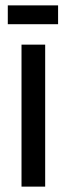

<svg xmlns="http://www.w3.org/2000/svg" viewBox="-20 -694 248 714"><path d="M60 0V-528H148V0ZM9 -604V-674H196V-604Z"/></svg>

Font: Bricolage Grotesque Condensed
Style: Regular
Weight: 400
Width: 3
Designer: Mathieu Triay
Foundry: Atelier Triay
Version: Version 1.000;gftools[0.9.30]